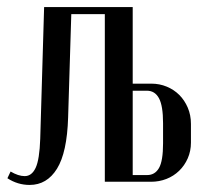

<svg xmlns="http://www.w3.org/2000/svg" viewBox="-20 -515 594 544"><path d="M409 -278Q432 -278 452.5 -269.5Q473 -261 488 -246Q503 -231 512 -210Q521 -189 521 -164V-111Q521 -87 512 -66.5Q503 -46 487.5 -31Q472 -16 451.5 -8Q431 0 408 0H277V-475H182L173 -182Q170 -83 141.5 -37Q113 9 64 9Q30 9 1 -10L10 -29Q32 -16 50 -16Q70 -16 81 -39.5Q92 -63 94 -122L105 -495H356V-278ZM442 -166Q442 -215 430.5 -236.5Q419 -258 396 -258H356V-19H397Q419 -19 430.5 -39Q442 -59 442 -109Z"/></svg>

Font: Moniqa SemBd Narrow Heading
Style: Regular
Weight: 600
Width: 4
Designer: Rajesh Rajput
Foundry: Rajesh Rajput
Version: Version 1.000